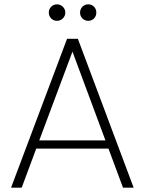

<svg xmlns="http://www.w3.org/2000/svg" viewBox="-20 -865 667 885"><path d="M547 0 480 -180H147L80 0H31L289 -686H339L596 0ZM243 -769Q227 -769 216 -780Q205 -791 205 -807Q205 -823 216 -834Q227 -845 243 -845Q258 -845 269.5 -834Q281 -823 281 -807Q281 -791 269.5 -780Q258 -769 243 -769ZM413.5 -780Q403 -769 387 -769Q371 -769 360 -780Q349 -791 349 -807Q349 -823 360 -834Q371 -845 387 -845Q403 -845 413.5 -834Q424 -823 424 -807Q424 -791 413.5 -780ZM466 -218 314 -627 161 -218Z"/></svg>

Font: Poppins ExtraLight
Style: Regular
Weight: 275
Designer: Ninad Kale (Devanagari), Jonny Pinhorn (Latin)
Foundry: Indian Type Foundry
Version: Version 3.200;PS 1.000;hotconv 16.6.54;makeotf.lib2.5.65590